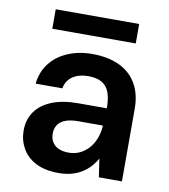

<svg xmlns="http://www.w3.org/2000/svg" viewBox="-80 -756 736 836"><g transform="rotate(10 288.5 -338.0)"><path d="M236 12Q174 12 133.5 -9Q93 -30 73 -66Q53 -102 53 -144Q53 -192 77.5 -227.5Q102 -263 150 -282.5Q198 -302 267 -302H393Q393 -344 383 -371.5Q373 -399 350 -412.5Q327 -426 289 -426Q249 -426 221.5 -408Q194 -390 187 -354H69Q75 -407 104.5 -445Q134 -483 182.5 -503.5Q231 -524 290 -524Q361 -524 411 -500Q461 -476 487 -430.5Q513 -385 513 -321V0H411L399 -81Q388 -61 372.5 -44Q357 -27 337 -14.5Q317 -2 291.5 5Q266 12 236 12ZM262 -83Q290 -83 312.5 -94Q335 -105 351.5 -124Q368 -143 377.5 -168Q387 -193 389 -221V-225H280Q245 -225 222.5 -216Q200 -207 190 -190.5Q180 -174 180 -153Q180 -131 190 -115Q200 -99 218.5 -91Q237 -83 262 -83ZM99 -602V-688H468V-602Z"/></g></svg>

Font: DM Sans 12pt SemiBold
Style: Regular
Weight: 600
Version: Version 4.004;gftools[0.9.30]